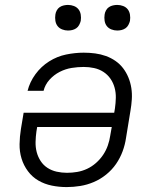

<svg xmlns="http://www.w3.org/2000/svg" viewBox="-20 -752 640 780"><path d="M251 8Q220 8 190.5 2Q161 -4 136 -18.5Q111 -33 93.5 -56.5Q76 -80 67.5 -108Q59 -136 59.5 -166.5Q60 -197 65 -228L76 -294H444L447 -312Q450 -333 450.5 -354.5Q451 -376 445.5 -396Q440 -416 428.5 -432.5Q417 -449 400 -460Q383 -471 362.5 -475.5Q342 -480 320 -480Q296 -480 271 -476Q246 -472 222.5 -460Q199 -448 181 -428Q163 -408 157 -383H92Q101 -419 124 -450.5Q147 -482 179.5 -502.5Q212 -523 248.5 -530.5Q285 -538 320 -538Q344 -538 366.5 -535Q389 -532 410 -524.5Q431 -517 449 -504.5Q467 -492 480 -475Q493 -458 501.5 -437.5Q510 -417 513.5 -394.5Q517 -372 515.5 -348.5Q514 -325 510 -302L492 -192Q488 -164 478 -137Q468 -110 451.5 -86Q435 -62 411.5 -43Q388 -24 361 -12.5Q334 -1 306 3.5Q278 8 251 8ZM252 -50Q273 -50 293.5 -53.5Q314 -57 333.5 -66Q353 -75 370 -90Q387 -105 399 -123Q411 -141 418 -161Q425 -181 428 -202L434 -236H131L128 -218Q125 -197 124.5 -175.5Q124 -154 129 -134.5Q134 -115 145 -98Q156 -81 173 -70Q190 -59 210.5 -54.5Q231 -50 252 -50ZM456 -628Q444 -628 432.5 -632.5Q421 -637 414 -646Q407 -655 405 -667.5Q403 -680 405 -693Q406 -701 410.5 -709.5Q415 -718 422.5 -723Q430 -728 439 -730Q448 -732 456 -732Q469 -732 480.5 -727.5Q492 -723 499 -714Q506 -705 508 -692.5Q510 -680 508 -667Q506 -659 501.5 -650.5Q497 -642 489.5 -637Q482 -632 473.5 -630Q465 -628 456 -628ZM256 -628Q244 -628 232.5 -632.5Q221 -637 214 -646Q207 -655 205 -667.5Q203 -680 205 -693Q206 -701 210.5 -709.5Q215 -718 222.5 -723Q230 -728 239 -730Q248 -732 256 -732Q269 -732 280.5 -727.5Q292 -723 299 -714Q306 -705 308 -692.5Q310 -680 308 -667Q306 -659 301.5 -650.5Q297 -642 289.5 -637Q282 -632 273.5 -630Q265 -628 256 -628Z"/></svg>

Font: Iosevka Curly LtExObl
Style: Regular
Weight: 300
Width: 7
Italic angle: -9°
Monospace: yes
Designer: Belleve Invis
Foundry: Belleve Invis
Version: Version 11.1.0; ttfautohint (v1.8.3)